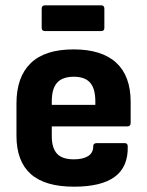

<svg xmlns="http://www.w3.org/2000/svg" viewBox="-20 -692 554 723"><path d="M259 11Q149 11 95.5 -37Q42 -85 42 -181V-302Q42 -402 95.5 -454Q149 -506 257 -506Q363 -506 417.5 -456Q472 -406 472 -308V-229Q472 -216 459 -216H175V-179Q175 -135 194.5 -113.5Q214 -92 258 -92Q292 -92 311.5 -104Q331 -116 331 -141Q331 -153 344 -153H450Q461 -153 461 -141Q463 -64 412.5 -26.5Q362 11 259 11ZM175 -297H339V-310Q339 -358 319.5 -380.5Q300 -403 258 -403Q215 -403 195 -380.5Q175 -358 175 -310ZM150 -575Q137 -575 137 -587V-659Q137 -672 150 -672H361Q373 -672 373 -659V-587Q373 -575 361 -575Z"/></svg>

Font: Sofia Sans Semi Condensed ExtraBold
Style: Regular
Weight: 800
Designer: Botio Nikoltchev, Ani Petrova
Foundry: lettersoup
Version: Version 4.100